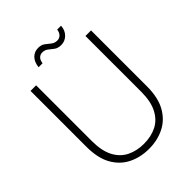

<svg xmlns="http://www.w3.org/2000/svg" viewBox="-241 -963 1095 1095"><g transform="rotate(-45 306.5 -415.5)"><path d="M308 12Q239 12 183.5 -15.5Q128 -43 95.5 -100.5Q63 -158 63 -249V-700H108V-250Q108 -172 133.5 -123Q159 -74 204.5 -51.5Q250 -29 307 -29Q366 -29 410.5 -51.5Q455 -74 480.5 -123Q506 -172 506 -250V-700H551V-249Q551 -158 518.5 -100.5Q486 -43 431 -15.5Q376 12 308 12ZM372 -761Q346 -761 330 -773Q314 -785 300 -796.5Q286 -808 265 -808Q249 -808 237.5 -797Q226 -786 223 -763H191Q195 -801 215.5 -822Q236 -843 267 -843Q292 -843 307.5 -831.5Q323 -820 338 -807.5Q353 -795 375 -795Q391 -795 403 -806.5Q415 -818 418 -840H449Q447 -805 425 -783Q403 -761 372 -761Z"/></g></svg>

Font: DM Sans 28pt ExtraLight
Style: Regular
Weight: 250
Version: Version 4.004;gftools[0.9.30]